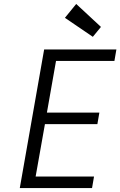

<svg xmlns="http://www.w3.org/2000/svg" viewBox="-20 -950 608 970"><path d="M263 -642 217 -381H482L472 -323H207L160 -58H455L445 0H80L203 -700H568L558 -642ZM308 -860 365 -930 490 -814 449 -764Z"/></svg>

Font: Fz Poppins Light
Style: Italic
Weight: 300
Italic angle: -10°
Designer: Ninad Kale (Devanagari), Jonny Pinhorn (Latin)
Foundry: Indian Type Foundry
Version: Vit hóa bi Vntype.Com & FontZin.Com